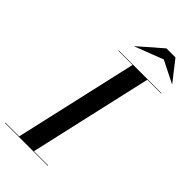

<svg xmlns="http://www.w3.org/2000/svg" viewBox="-330 -1022 1093 1093"><g transform="rotate(45 217.0 -475.0)"><path d="M342 -895 171 -829 170 -830 308 -950H381L475 -830L474 -829ZM-41 -3H69.6L238.4 -747H124V-750H468V-747H357.4L188.6 -3H303V0H-41Z"/></g></svg>

Font: Bodoni* 72 Medium
Style: Italic
Weight: 500
Italic angle: -13°
Version: Version 1.002; ttfautohint (v0.97) -l 8 -r 50 -G 200 -x 14 -